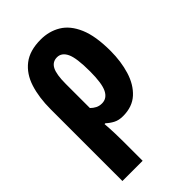

<svg xmlns="http://www.w3.org/2000/svg" viewBox="-238 -646 973 973"><g transform="rotate(-45 248.0 -160.0)"><path d="M38 240V-274Q38 -358 58.5 -422.5Q79 -487 126 -523.5Q173 -560 252 -560Q312 -560 359.5 -531.5Q407 -503 434.5 -439Q462 -375 462 -269Q462 -193 442.5 -129.5Q423 -66 381.5 -28Q340 10 273 10Q243 10 222 -1Q201 -12 184 -28H178Q181 9 182 43.5Q183 78 183 105V240ZM243 -111Q279 -111 297 -147Q315 -183 315 -269Q315 -365 297.5 -401.5Q280 -438 247 -438Q214 -438 198.5 -408.5Q183 -379 183 -311V-138Q195 -126 209.5 -118.5Q224 -111 243 -111Z"/></g></svg>

Font: Noto Sans ExtraCondensed ExtraBold
Style: Regular
Weight: 800
Width: 2
Designer: Monotype Design Team
Foundry: Monotype Imaging Inc.
Version: Version 2.013; ttfautohint (v1.8.4.7-5d5b)